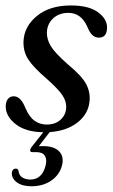

<svg xmlns="http://www.w3.org/2000/svg" viewBox="-22 -464 402 686"><path d="M145 -19Q176.5 -19 195.5 -37.2Q214.5 -55.5 214.5 -82Q215 -102.5 200.8 -124Q186.5 -145.5 145.5 -182Q97 -223.5 78.8 -252Q60.5 -280.5 62 -317Q64.5 -370 110.2 -407.2Q156 -444.5 231 -444.5Q294.5 -444.5 327.2 -421Q360 -397.5 360.5 -366.5Q360.5 -329.5 331.5 -329.5Q318.5 -329.5 308.5 -338.2Q298.5 -347 289 -370.5Q267 -418 222.5 -418Q188.5 -418 167.2 -397.8Q146 -377.5 145.5 -346.5Q145.5 -323 159.5 -299.2Q173.5 -275.5 220 -234.5Q270 -193 285.5 -164.2Q301 -135.5 298 -103Q294 -57.5 255.8 -27Q217.5 3.5 155.5 8L116.5 58.5Q123 58 131 58Q171.5 58 189.5 77Q207.5 96 199.5 127Q191 160.5 161.5 181Q132 201.5 90.5 201.5Q56.5 201.5 37.5 187Q18.5 172.5 20.5 151.5Q23 139 33.5 138.5Q41 137.5 44 146Q46 163 58 170.2Q70 177.5 86.5 177.5Q128 177.5 141 127.5Q146.5 105.5 138.2 92.5Q130 79.5 107.5 79.5H94Q86.5 79.5 85.8 74.5Q85 69.5 90 62.5L132.5 8.5Q69 7.5 33.5 -20.8Q-2 -49 -1.5 -84Q-1.5 -100 6 -110Q13.5 -120 27 -120Q52.5 -120 69 -77.5Q83 -45.5 102 -32.2Q121 -19 145 -19Z"/></svg>

Font: Fraunces 144pt Soft
Style: Italic
Weight: 400
Italic angle: -16°
Version: Version 1.000;[b76b70a41]